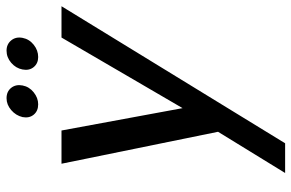

<svg xmlns="http://www.w3.org/2000/svg" viewBox="-176 -536 912 601"><g transform="rotate(-90 280.5 -236.0)"><path d="M463 -500H561L132 200H39L168 -10L68 -500H172L242 -121ZM254 -573Q233 -573 221.5 -587Q210 -601 214 -622Q219 -643 236 -657.5Q253 -672 273 -672Q294 -672 305.5 -657.5Q317 -643 313 -622Q309 -601 291.5 -587Q274 -573 254 -573ZM402 -573Q382 -573 370.5 -587Q359 -601 363 -622Q367 -643 384 -657.5Q401 -672 422 -672Q442 -672 454 -657.5Q466 -643 462 -622Q458 -601 440.5 -587Q423 -573 402 -573Z"/></g></svg>

Font: Albert Sans Medium
Style: Italic
Weight: 500
Italic angle: -11.25°
Designer: Andreas Rasmussen
Foundry: a.Foundry
Version: Version 1.025